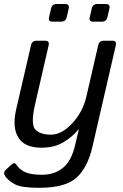

<svg xmlns="http://www.w3.org/2000/svg" viewBox="-27 -711 598 935"><path d="M51.8 -178.7 124 -490.7Q128.9 -512.7 150.9 -512.7H192.9Q214.8 -512.7 210 -490.7L143.6 -202.1Q121.6 -106 144.8 -80.6Q168 -55.2 221.7 -55.2Q273.4 -55.2 325 -110.6Q376.5 -166 394 -242.2L451.2 -490.7Q456.1 -512.7 478 -512.7H520Q542 -512.7 537.1 -490.7L422.9 4.4Q399.9 104.5 345.7 154.1Q291.5 203.6 163.1 203.6Q79.6 203.6 47.9 187.5Q16.1 171.4 0 149.4Q-14.2 129.9 1 116.2L28.3 90.8Q43.9 76.7 52.7 90.8Q67.4 114.3 95.2 127.2Q123 140.1 178.2 140.1Q237.3 140.1 279.1 106.7Q320.8 73.2 338.9 -4.9Q350.1 -54.7 356.9 -80.6H355Q326.2 -44.9 281.7 -18.3Q237.3 8.3 175.3 8.3Q92.3 8.3 62 -41.7Q31.7 -91.8 51.8 -178.7ZM228.5 -605.5Q206.5 -605.5 211.9 -627.4L221.7 -669.4Q226.6 -691.4 248.5 -691.4H290.5Q312.5 -691.4 307.6 -669.4L297.9 -627.4Q292.5 -605.5 270.5 -605.5ZM426.8 -605.5Q404.8 -605.5 410.2 -627.4L419.9 -669.4Q424.8 -691.4 446.8 -691.4H488.8Q510.7 -691.4 505.9 -669.4L496.1 -627.4Q490.7 -605.5 468.8 -605.5Z"/></svg>

Font: Istok
Style: Italic
Weight: 500
Italic angle: -13°
Designer: Andrey V. Panov
Foundry: Andrey V. Panov
Version: Version 1.0.3